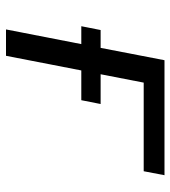

<svg xmlns="http://www.w3.org/2000/svg" viewBox="16 -584 568 640"><g transform="rotate(90 300.0 -264.0)"><path d="M564 -528.3 550.8 -459H255.4L227.5 -315.4H326.7L314 -251H214.8L166 0H78.1L127 -251H67.4L80.1 -315.4H139.6L180.7 -528.3Z"/></g></svg>

Font: Cousine
Style: Italic
Weight: 400
Italic angle: -12°
Monospace: yes
Designer: Steve Matteson
Foundry: Monotype Imaging Inc.
Version: Version 1.21